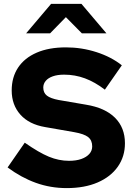

<svg xmlns="http://www.w3.org/2000/svg" viewBox="-20 -954 695 985"><path d="M322 11Q239 11 164 -16Q89 -43 19 -95L107 -222Q180 -171 231 -150Q282 -129 334 -129Q371 -129 397.5 -138.5Q424 -148 438.5 -164.5Q453 -181 453 -203Q453 -234 432.5 -250.5Q412 -267 361 -276L212 -302Q129 -316 84.5 -366Q40 -416 40 -490Q40 -558 73 -607.5Q106 -657 168.5 -684Q231 -711 318 -711Q399 -711 475 -686.5Q551 -662 605 -619L518 -494Q467 -533 416 -552Q365 -571 309 -571Q275 -571 251 -562.5Q227 -554 214.5 -539Q202 -524 202 -505Q202 -478 220.5 -463.5Q239 -449 281 -441L421 -417Q519 -401 570 -350Q621 -299 621 -219Q621 -151 584.5 -99Q548 -47 481 -18Q414 11 322 11ZM400 -783 318 -866 237 -783H114L242 -934H398L526 -783Z"/></svg>

Font: Red Hat Text
Style: Bold
Weight: 700
Designer: Pentagram, MCKL
Foundry: MCKL
Version: Version 1.030